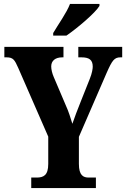

<svg xmlns="http://www.w3.org/2000/svg" viewBox="-20 -951 639 971"><path d="M249 -784V-771H316C373 -810 462 -886 483 -921V-931H334C317 -886 274 -827 249 -784ZM138 0H465V-53H429C402 -53 379 -63 379 -122V-259L520 -584C547 -645 558 -661 589 -661H598V-714H376V-661H392C430 -661 449 -649 449 -614C449 -604 446 -582 434 -552L389 -439C372 -397 357 -357 346 -325C336 -356 329 -383 312 -420L252 -561C244 -579 239 -600 239 -615C239 -644 260 -661 295 -661H301V-714H2V-661H13C47 -661 54 -648 72 -608L224 -260V-122C224 -64 200 -53 165 -53H138Z"/></svg>

Font: Noto Serif Hebrew ExtraCondensed ExtraBold
Style: Regular
Weight: 800
Width: 2
Designer: Monotype Design Team
Foundry: Monotype Imaging Inc.
Version: Version 2.004